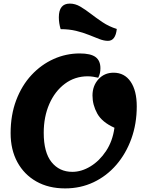

<svg xmlns="http://www.w3.org/2000/svg" viewBox="-20 -1022 802 1067"><path d="M342 25Q250 25 182 -13.5Q114 -52 76.5 -121Q39 -190 39 -282Q39 -383 70 -465Q101 -547 155 -605Q209 -663 278 -694Q347 -725 423 -725Q484 -725 511 -705Q538 -685 538 -643Q538 -628 535.5 -616.5Q533 -605 526 -590Q515 -593 498 -595.5Q481 -598 468 -598Q396 -598 340.5 -556.5Q285 -515 254 -444Q223 -373 223 -284Q223 -175 266.5 -121Q310 -67 382 -67Q433 -67 483 -97.5Q533 -128 569.5 -183Q606 -238 616 -312Q547 -343 520.5 -391Q494 -439 494 -491Q494 -545 527 -581.5Q560 -618 611 -618Q672 -618 706 -568Q740 -518 740 -431Q740 -334 710 -251Q680 -168 626.5 -106Q573 -44 500.5 -9.5Q428 25 342 25ZM580 -795Q558 -795 532 -805Q506 -815 474 -828Q442 -841 403 -850.5Q364 -860 317 -860Q307 -893 307 -926Q307 -1002 368 -1002Q398 -1002 426 -985.5Q454 -969 484.5 -945.5Q515 -922 550 -898.5Q585 -875 629 -861Q622 -795 580 -795Z"/></svg>

Font: Lemonada SemiBold
Style: Regular
Weight: 600
Designer: Mohamed Gaber (Arabic), Eduardo Tunni (Latin)
Foundry: Kief Type Foundry
Version: Version 4.005; ttfautohint (v1.8.3)